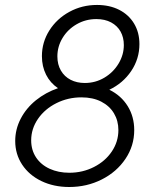

<svg xmlns="http://www.w3.org/2000/svg" viewBox="-20 -748 627 776"><path d="M41.5 -178.2Q41.5 -225.6 63.7 -268.3Q85.9 -311 125.2 -342.8Q164.6 -374.5 214.4 -391.6Q183.1 -412.6 166.3 -446Q149.4 -479.5 149.4 -521Q149.4 -577.1 179.4 -624.8Q209.5 -672.4 260.5 -700.2Q311.5 -728 372.1 -728Q422.9 -728 461.7 -708.3Q500.5 -688.5 522 -652.6Q543.5 -616.7 543.5 -569.8Q543.5 -510.3 510.3 -460.9Q477.1 -411.6 421.9 -385.3Q469.7 -361.8 496.1 -319.1Q522.5 -276.4 522.5 -222.2Q522.5 -158.7 487.1 -106Q451.7 -53.2 391.4 -22.7Q331.1 7.8 259.8 7.8Q197.3 7.8 147.5 -16.1Q97.7 -40 69.6 -82.5Q41.5 -125 41.5 -178.2ZM458.5 -222.2Q458.5 -259.8 440.7 -289.8Q422.9 -319.8 389.2 -337.2Q355.5 -354.5 309.1 -354.5Q254.9 -354.5 208 -331.1Q161.1 -307.6 133.5 -267.6Q106 -227.5 106 -180.7Q106 -141.6 125.7 -111.8Q145.5 -82 180.7 -65.9Q215.8 -49.8 260.3 -49.8Q314 -49.8 359.6 -73Q405.3 -96.2 431.9 -135.7Q458.5 -175.3 458.5 -222.2ZM480.5 -565.9Q480.5 -596.7 467.3 -620.4Q454.1 -644 429 -657.5Q403.8 -670.9 369.6 -670.9Q326.2 -670.9 290 -650.1Q253.9 -629.4 232.9 -594.7Q211.9 -560.1 211.9 -520Q211.9 -487.3 226.1 -462.9Q240.2 -438.5 265.4 -425.5Q290.5 -412.6 322.8 -412.6Q365.7 -412.6 401.9 -434.1Q438 -455.6 459.2 -491Q480.5 -526.4 480.5 -565.9Z"/></svg>

Font: Reddit Sans Fudge Light Italic
Style: Regular
Weight: 300
Italic angle: -11.25°
Designer: Stephen Hutchings
Version: Version 1.013